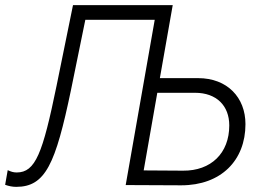

<svg xmlns="http://www.w3.org/2000/svg" viewBox="-47 -720 1024 747"><path d="M16 7C130 7 169 -82 229 -369L285 -643H555L442 0L658 1C813 1 908 -96 908 -237C908 -341 837 -416 724 -416H575L625 -700H237L173 -386C119 -123 91 -49 18 -49C5 -49 -4 -52 -17 -58L-27 -1C-13 4 1 7 16 7ZM512 -57 565 -359H712C795 -359 845 -309 845 -232C845 -124 774 -55 665 -56Z"/></svg>

Font: Fixel Text 20240404 Light
Style: Italic
Weight: 300
Width: 4
Italic angle: -10°
Designer: AlfaBravo + MacPaw
Foundry: Kyrylo Tkachov, Marchela Mozhyna, Serhii Makarenko, Maria Weinstein, Zakhar Kryvoshyya
Version: Version 1.211;Glyphs 3.2 (3225)